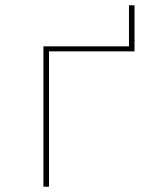

<svg xmlns="http://www.w3.org/2000/svg" viewBox="-20 -705 616 725"><path d="M144 0H165V-511H488V-685H467V-530H144Z"/></svg>

Font: Iosevka Sparkle Thin
Style: Regular
Weight: 100
Designer: Belleve Invis
Foundry: Belleve Invis
Version: Version 4.5.0; ttfautohint (v1.8.3)